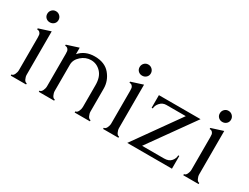

<svg xmlns="http://www.w3.org/2000/svg" viewBox="-57 -993 1827 1410"><g transform="rotate(30 857.0 -288.0)"><path d="M189 0H59V-10Q73 -10 82 -28.5Q91 -47 91 -65V-342Q91 -356 89.5 -365Q88 -374 80 -382.5Q72 -391 57 -391V-400L157 -432V-65Q157 -47 166 -28.5Q175 -10 189 -10ZM77.5 -495Q64 -508 64 -528Q64 -548 77.5 -562Q91 -576 111 -576Q131 -576 145 -562Q159 -548 159 -528Q159 -508 145 -495Q131 -482 111 -482Q91 -482 77.5 -495Z M698 -258V-65Q698 -47 707 -28.5Q716 -10 730 -10V0H601V-10Q615 -10 624 -28.5Q633 -47 633 -65V-251Q633 -320 598 -357Q563 -394 514 -394Q469 -394 432 -361.5Q395 -329 395 -287V-65Q395 -47 404 -28.5Q413 -10 427 -10V0H297V-10Q311 -10 320 -28.5Q329 -47 329 -65V-341Q329 -355 327.5 -364Q326 -373 318 -381.5Q310 -390 295 -390V-399L395 -431V-376Q443 -431 524 -431Q610 -431 654 -378Q698 -325 698 -258Z M972 0H842V-10Q856 -10 865 -28.5Q874 -47 874 -65V-342Q874 -356 872.5 -365Q871 -374 863 -382.5Q855 -391 840 -391V-400L940 -432V-65Q940 -47 949 -28.5Q958 -10 972 -10ZM860.5 -495Q847 -508 847 -528Q847 -548 860.5 -562Q874 -576 894 -576Q914 -576 928 -562Q942 -548 942 -528Q942 -508 928 -495Q914 -482 894 -482Q874 -482 860.5 -495Z M1426 0H1047L1321 -385H1157Q1125 -385 1104 -361.5Q1083 -338 1083 -313H1073V-420H1426L1152 -36H1338Q1378 -36 1397.5 -58.5Q1417 -81 1417 -108H1426Z M1652 0H1522V-10Q1536 -10 1545 -28.5Q1554 -47 1554 -65V-342Q1554 -356 1552.5 -365Q1551 -374 1543 -382.5Q1535 -391 1520 -391V-400L1620 -432V-65Q1620 -47 1629 -28.5Q1638 -10 1652 -10ZM1540.5 -495Q1527 -508 1527 -528Q1527 -548 1540.5 -562Q1554 -576 1574 -576Q1594 -576 1608 -562Q1622 -548 1622 -528Q1622 -508 1608 -495Q1594 -482 1574 -482Q1554 -482 1540.5 -495Z"/></g></svg>

Font: Forum
Style: Regular
Weight: 400
Designer: Denis Masharov
Foundry: Denis Masharov
Version: Version 1.000